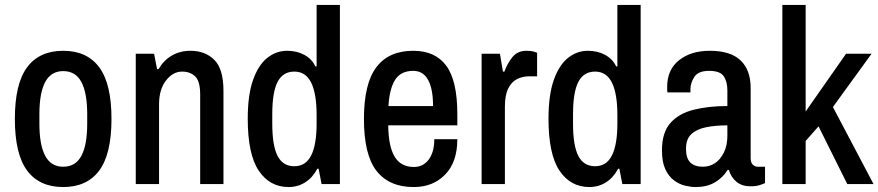

<svg xmlns="http://www.w3.org/2000/svg" viewBox="-20 -743 3546 775"><path d="M235 12Q139 12 89.5 -54.5Q40 -121 40 -263Q40 -405 89.5 -471.5Q139 -538 235 -538Q331 -538 380.5 -471.5Q430 -405 430 -263Q430 -121 380.5 -54.5Q331 12 235 12ZM235 -70Q285 -70 308.5 -114Q332 -158 332 -244V-282Q332 -368 308.5 -412Q285 -456 235 -456Q186 -456 162.5 -412Q139 -368 139 -282V-244Q139 -158 162.5 -114Q186 -70 235 -70Z M528 0V-526H602L614 -464H620Q641 -500 674 -519Q707 -538 749 -538Q808 -538 845 -501.5Q882 -465 882 -376V0H788V-361Q788 -415 768 -434.5Q748 -454 715 -454Q678 -454 650 -418Q622 -382 622 -322V0Z M1145 12Q1069 12 1024.5 -54Q980 -120 980 -264Q980 -360 1001.5 -420.5Q1023 -481 1059 -509.5Q1095 -538 1139 -538Q1178 -538 1208.5 -521.5Q1239 -505 1253 -475H1258V-723H1352V0H1278L1266 -62H1261Q1242 -26 1212 -7Q1182 12 1145 12ZM1168 -72Q1214 -72 1236 -115.5Q1258 -159 1258 -244V-279Q1258 -365 1236 -409.5Q1214 -454 1168 -454Q1122 -454 1100.5 -412.5Q1079 -371 1079 -282V-244Q1079 -155 1100.5 -113.5Q1122 -72 1168 -72Z M1650 12Q1551 12 1500 -53Q1449 -118 1449 -263Q1449 -405 1499 -471.5Q1549 -538 1648 -538Q1737 -538 1781.5 -477.5Q1826 -417 1826 -282V-237H1547Q1548 -152 1573 -110.5Q1598 -69 1651 -69Q1688 -69 1710.5 -99Q1733 -129 1733 -181H1826Q1826 -89 1777 -38.5Q1728 12 1650 12ZM1548 -315H1728Q1728 -384 1708 -420.5Q1688 -457 1648 -457Q1598 -457 1575 -421Q1552 -385 1548 -315Z M1924 0V-526H1998L2010 -454H2016Q2027 -485 2047.5 -511.5Q2068 -538 2106 -538Q2125 -538 2136.5 -534Q2148 -530 2148 -530V-435H2116Q2090 -435 2067.5 -424Q2045 -413 2031.5 -386Q2018 -359 2018 -312V0Z M2359 12Q2283 12 2238.5 -54Q2194 -120 2194 -264Q2194 -360 2215.5 -420.5Q2237 -481 2273 -509.5Q2309 -538 2353 -538Q2392 -538 2422.5 -521.5Q2453 -505 2467 -475H2472V-723H2566V0H2492L2480 -62H2475Q2456 -26 2426 -7Q2396 12 2359 12ZM2382 -72Q2428 -72 2450 -115.5Q2472 -159 2472 -244V-279Q2472 -365 2450 -409.5Q2428 -454 2382 -454Q2336 -454 2314.5 -412.5Q2293 -371 2293 -282V-244Q2293 -155 2314.5 -113.5Q2336 -72 2382 -72Z M2788 12Q2769 12 2745.5 6.5Q2722 1 2700.5 -15Q2679 -31 2665.5 -60Q2652 -89 2652 -136Q2652 -208 2686 -246.5Q2720 -285 2780 -300Q2840 -315 2916 -315V-378Q2916 -413 2901.5 -435Q2887 -457 2842 -457Q2799 -457 2783 -433Q2767 -409 2767 -383V-370H2674Q2673 -375 2673 -380Q2673 -385 2673 -392Q2673 -462 2721 -500Q2769 -538 2845 -538Q2929 -538 2969.5 -499Q3010 -460 3010 -388V-105Q3010 -86 3019 -78Q3028 -70 3038 -70H3068V-4Q3060 0 3045.5 4.5Q3031 9 3009 9Q2975 9 2953 -9Q2931 -27 2922 -57H2917Q2897 -25 2865 -6.5Q2833 12 2788 12ZM2817 -70Q2844 -70 2866 -84.5Q2888 -99 2902 -127.5Q2916 -156 2916 -195V-237Q2868 -237 2830.5 -229.5Q2793 -222 2771 -202Q2749 -182 2749 -143Q2749 -104 2766.5 -87Q2784 -70 2817 -70Z M3138 0V-723H3232V-293L3395 -526H3498L3342 -311L3506 0H3400L3284 -233L3232 -174V0Z"/></svg>

Font: Archivo Narrow Medium
Style: Regular
Weight: 500
Designer: Hector Gatti
Foundry: Omnibus-Type
Version: Version 3.002